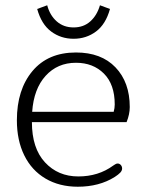

<svg xmlns="http://www.w3.org/2000/svg" viewBox="-20 -697 553 728"><path d="M121 -663 159 -677Q169 -639 195 -616Q221 -593 259 -593Q297 -593 322.5 -616Q348 -639 359 -677L397 -663Q381 -605 344 -577.5Q307 -550 259 -550Q211 -550 174 -577.5Q137 -605 121 -663ZM44 -241Q44 -357 103 -427.5Q162 -498 268 -498Q364 -498 418 -441.5Q472 -385 472 -291Q472 -264 460 -234H101Q101 -135 150.5 -81.5Q200 -28 277 -28Q353 -28 409 -69Q411 -70 416 -73.5Q421 -77 426 -77Q433 -77 438 -71.5Q443 -66 443 -58Q443 -50 436 -42.5Q429 -35 415 -26Q356 11 275 11Q205 11 152.5 -20Q100 -51 72 -108Q44 -165 44 -241ZM411 -273Q415 -287 415 -301Q415 -377 374 -418Q333 -459 268 -459Q198 -459 153 -409.5Q108 -360 102 -273Z"/></svg>

Font: Maitree Light
Style: Regular
Weight: 300
Designer: CadsonDemak Team
Foundry: CadsonDemak
Version: Version 1.001